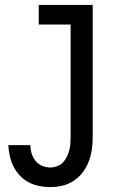

<svg xmlns="http://www.w3.org/2000/svg" viewBox="-20 -540 540 783"><path d="M185 223Q162 223 139.5 218.5Q117 214 97 203.5Q77 193 61 176Q45 159 35 139Q25 119 20 96.5Q15 74 14 52H104Q104 69 109 85.5Q114 102 124.5 115.5Q135 129 151.5 136Q168 143 185 143Q199 143 212.5 138Q226 133 236 123Q246 113 252 100.5Q258 88 262 74.5Q266 61 267 47Q268 33 268 19V-440H138V-520H358V19Q358 44 354.5 69Q351 94 342 118Q333 142 317.5 162.5Q302 183 281 197Q260 211 235 217Q210 223 185 223Z"/></svg>

Font: Iosevka Curly Medium
Style: Regular
Weight: 500
Monospace: yes
Designer: Belleve Invis
Foundry: Belleve Invis
Version: Version 22.1.2; ttfautohint (v1.8.4)